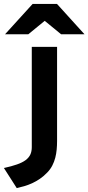

<svg xmlns="http://www.w3.org/2000/svg" viewBox="-87 -752 454 986"><path d="M-66.9 110.8Q-27.3 102.1 0 92.5Q27.3 83 44.2 70.6Q61 58.1 68.6 42Q76.2 25.9 76.2 3.9V-511.2H206.1V-27.8Q206.1 -5.9 204.1 15.9Q202.1 37.6 196.8 58.3Q191.4 79.1 181.6 98.1Q171.9 117.2 155.8 133.8Q137.7 152.8 117.9 166.3Q98.1 179.7 77.9 189Q57.6 198.2 37.4 204.1Q17.1 210 -1 213.9ZM226.6 -576.2 142.6 -645 58.6 -576.2H-61L80.6 -731.9H205.6L346.7 -576.2Z"/></svg>

Font: Overpass
Style: Bold
Weight: 700
Designer: Delve Withrington
Foundry: Delve Fonts
Version: Version 1.001